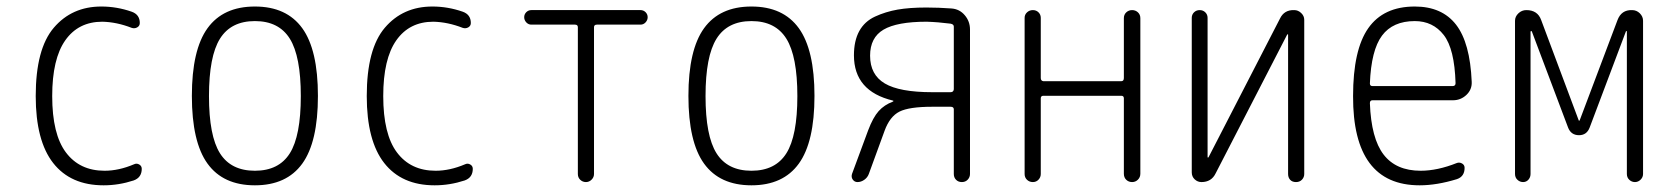

<svg xmlns="http://www.w3.org/2000/svg" viewBox="-20 -550 5040 580"><path d="M293 9.8Q193.4 9.8 140.6 -57.6Q87.9 -125 87.9 -259.8Q87.9 -402.3 142.6 -466.3Q197.3 -530.3 286.1 -530.3Q333 -530.3 377.9 -514.6Q402.3 -505.9 402.3 -480.5Q402.3 -471.7 394.5 -467.3Q386.7 -462.9 377.9 -465.8Q333 -483.4 289.1 -484.4Q216.8 -484.4 177.2 -428.2Q137.7 -372.1 137.7 -259.8Q137.7 -144.5 179.2 -89.4Q220.7 -34.2 295.9 -34.2Q338.9 -34.2 384.8 -53.7Q392.6 -57.6 400.4 -53.2Q408.2 -48.8 408.2 -40Q408.2 -13.7 383.8 -4.9Q338.9 9.8 293 9.8Z M855.5 -433.1Q822.3 -486.3 750 -486.3Q677.7 -486.3 644.5 -433.1Q611.3 -379.9 611.3 -259.8Q611.3 -139.6 644.5 -86.9Q677.7 -34.2 750 -34.2Q822.3 -34.2 855.5 -86.9Q888.7 -139.6 888.7 -259.8Q888.7 -379.9 855.5 -433.1ZM893.1 -55.7Q845.7 9.8 750 9.8Q654.3 9.8 606.9 -55.7Q559.6 -121.1 559.6 -260.3Q559.6 -399.4 606.9 -464.8Q654.3 -530.3 750 -530.3Q845.7 -530.3 893.1 -464.8Q940.4 -399.4 940.4 -260.3Q940.4 -121.1 893.1 -55.7Z M1293 9.8Q1193.4 9.8 1140.6 -57.6Q1087.9 -125 1087.9 -259.8Q1087.9 -402.3 1142.6 -466.3Q1197.3 -530.3 1286.1 -530.3Q1333 -530.3 1377.9 -514.6Q1402.3 -505.9 1402.3 -480.5Q1402.3 -471.7 1394.5 -467.3Q1386.7 -462.9 1377.9 -465.8Q1333 -483.4 1289.1 -484.4Q1216.8 -484.4 1177.2 -428.2Q1137.7 -372.1 1137.7 -259.8Q1137.7 -144.5 1179.2 -89.4Q1220.7 -34.2 1295.9 -34.2Q1338.9 -34.2 1384.8 -53.7Q1392.6 -57.6 1400.4 -53.2Q1408.2 -48.8 1408.2 -40Q1408.2 -13.7 1383.8 -4.9Q1338.9 9.8 1293 9.8Z M1585 -475.6Q1576.2 -475.6 1569.8 -482.4Q1563.5 -489.3 1563.5 -498Q1563.5 -506.8 1569.8 -513.2Q1576.2 -519.5 1585 -519.5H1915Q1923.8 -519.5 1930.2 -513.2Q1936.5 -506.8 1936.5 -498Q1936.5 -489.3 1930.2 -482.4Q1923.8 -475.6 1915 -475.6H1783.2Q1774.4 -475.6 1774.4 -467.8V-24.4Q1774.4 -14.6 1767.1 -7.3Q1759.8 0 1750 0Q1740.2 0 1732.9 -6.8Q1725.6 -13.7 1725.6 -24.4V-467.8Q1725.6 -475.6 1716.8 -475.6Z M2355.5 -433.1Q2322.3 -486.3 2250 -486.3Q2177.7 -486.3 2144.5 -433.1Q2111.3 -379.9 2111.3 -259.8Q2111.3 -139.6 2144.5 -86.9Q2177.7 -34.2 2250 -34.2Q2322.3 -34.2 2355.5 -86.9Q2388.7 -139.6 2388.7 -259.8Q2388.7 -379.9 2355.5 -433.1ZM2393.1 -55.7Q2345.7 9.8 2250 9.8Q2154.3 9.8 2106.9 -55.7Q2059.6 -121.1 2059.6 -260.3Q2059.6 -399.4 2106.9 -464.8Q2154.3 -530.3 2250 -530.3Q2345.7 -530.3 2393.1 -464.8Q2440.4 -399.4 2440.4 -260.3Q2440.4 -121.1 2393.1 -55.7Z M2608.4 -381.8Q2608.4 -324.2 2652.8 -297.9Q2697.3 -271.5 2795.9 -271.5H2851.6Q2860.4 -271.5 2861.3 -280.3V-469.7Q2861.3 -476.6 2851.6 -478.5Q2813.5 -483.4 2779.3 -484.4Q2689.5 -484.4 2648.9 -460.4Q2608.4 -436.5 2608.4 -381.8ZM2570.3 0Q2561.5 0 2556.2 -7.3Q2550.8 -14.6 2553.7 -24.4L2602.5 -156.2Q2617.2 -195.3 2634.3 -214.4Q2651.4 -233.4 2677.7 -243.2Q2678.7 -243.2 2678.7 -245.1Q2678.7 -246.1 2677.7 -246.1Q2559.6 -274.4 2559.6 -382.8Q2559.6 -426.8 2575.7 -456.1Q2591.8 -485.4 2623.5 -500Q2655.3 -514.6 2691.4 -521Q2727.5 -527.3 2778.3 -527.3Q2815.4 -527.3 2854.5 -524.4Q2878.9 -522.5 2894.5 -503.9Q2910.2 -485.4 2910.2 -460.9V-24.4Q2910.2 -14.6 2903.3 -7.3Q2896.5 0 2885.7 0Q2875 0 2868.2 -6.8Q2861.3 -13.7 2861.3 -24.4V-219.7Q2861.3 -227.5 2851.6 -227.5H2795.9Q2726.6 -227.5 2697.3 -212.9Q2668 -198.2 2652.3 -155.3L2604.5 -24.4Q2600.6 -13.7 2590.8 -6.8Q2581.1 0 2570.3 0Z M3075.2 -24.4V-496.1Q3075.2 -505.9 3082.5 -512.7Q3089.8 -519.5 3100.1 -519.5Q3110.4 -519.5 3117.2 -512.7Q3124 -505.9 3124 -496.1V-314.5Q3124 -305.7 3131.8 -304.7H3367.2Q3375 -304.7 3375 -314.5V-495.1Q3375 -505.9 3382.3 -512.7Q3389.6 -519.5 3399.9 -519.5Q3410.2 -519.5 3417.5 -512.7Q3424.8 -505.9 3424.8 -495.1V-25.4Q3424.8 -14.6 3417.5 -7.3Q3410.2 0 3399.9 0Q3389.6 0 3382.3 -6.8Q3375 -13.7 3375 -25.4V-252.9Q3375 -260.7 3367.2 -260.7H3131.8Q3124 -260.7 3124 -252.9V-24.4Q3124 -14.6 3117.2 -7.3Q3110.4 0 3100.1 0Q3089.8 0 3082.5 -6.8Q3075.2 -13.7 3075.2 -24.4Z M3609.4 0Q3597.7 0 3588.9 -8.3Q3580.1 -16.6 3580.1 -29.3V-496.1Q3580.1 -505.9 3586.9 -512.7Q3593.8 -519.5 3604 -519.5Q3614.3 -519.5 3621.1 -512.7Q3627.9 -505.9 3627.9 -496.1V-75.2Q3627.9 -74.2 3628.9 -74.2Q3630.9 -74.2 3630.9 -75.2L3846.7 -494.1Q3859.4 -520.5 3889.6 -519.5Q3901.4 -519.5 3910.6 -510.7Q3919.9 -502 3919.9 -490.2V-24.4Q3919.9 -14.6 3913.1 -7.3Q3906.2 0 3895 0Q3883.8 0 3877.4 -6.8Q3871.1 -13.7 3871.1 -24.4V-445.3Q3871.1 -446.3 3870.1 -446.3Q3868.2 -446.3 3868.2 -445.3L3652.3 -26.4Q3639.6 0 3609.4 0Z M4253.9 -486.3Q4187.5 -486.3 4154.8 -442.4Q4122.1 -398.4 4118.2 -297.9Q4118.2 -290 4126 -290H4368.2Q4377 -290 4377 -298.8Q4374 -402.3 4341.3 -444.3Q4308.6 -486.3 4253.9 -486.3ZM4268.6 9.8Q4066.4 9.8 4067.4 -259.8Q4067.4 -399.4 4113.3 -464.8Q4159.2 -530.3 4253.9 -530.3Q4335.9 -530.3 4378.4 -475.6Q4420.9 -420.9 4425.8 -302.7Q4426.8 -279.3 4409.7 -263.2Q4392.6 -247.1 4369.1 -247.1H4126Q4118.2 -247.1 4118.2 -238.3Q4122.1 -131.8 4159.7 -83Q4197.3 -34.2 4271.5 -34.2Q4322.3 -34.2 4380.9 -57.6Q4388.7 -60.5 4396.5 -56.2Q4404.3 -51.8 4404.3 -43Q4404.3 -16.6 4380.9 -8.8Q4320.3 9.8 4268.6 9.8Z M4556.6 -24.4V-487.3Q4556.6 -500 4566.9 -509.8Q4577.1 -519.5 4590.8 -519.5Q4625 -519.5 4635.7 -489.3L4749 -186.5Q4749 -185.5 4750 -185.5Q4752 -185.5 4752 -186.5L4866.2 -489.3Q4877.9 -520.5 4910.2 -519.5Q4923.8 -519.5 4933.6 -509.8Q4943.4 -500 4943.4 -487.3V-24.4Q4943.4 -14.6 4936 -7.3Q4928.7 0 4918.9 0Q4909.2 0 4901.9 -6.8Q4894.5 -13.7 4894.5 -24.4V-455.1Q4894.5 -456.1 4893.6 -456.1Q4891.6 -456.1 4891.6 -455.1L4782.2 -165Q4773.4 -141.6 4750 -141.6Q4725.6 -141.6 4716.8 -165L4607.4 -455.1Q4607.4 -456.1 4605.5 -456.1Q4604.5 -456.1 4603.5 -455.1V-24.4Q4603.5 -14.6 4597.2 -7.3Q4590.8 0 4581.1 0Q4571.3 0 4564 -6.8Q4556.6 -13.7 4556.6 -24.4Z"/></svg>

Font: Rounded-X Mgen+ 1m light
Style: Regular
Weight: 200
Designer: [Source Han Sans]
Ryoko NISHIZUKA  (kana & ideographs); Paul D. Hunt (Latin, Greek & Cyrillic); Wenlong ZHANG  (bopomofo
Version: Version 1.059.20150602